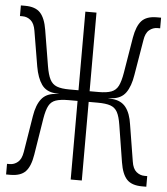

<svg xmlns="http://www.w3.org/2000/svg" viewBox="-51 -742 688 790"><g transform="rotate(5 293.0 -347.0)"><path d="M3.4 2.4V-41.5H14.6Q33.2 -41.5 48.1 -54Q63 -66.4 67.9 -96.2L92.3 -246.6Q99.6 -292.5 118.9 -317.4Q138.2 -342.3 175.3 -345.2L193.4 -346.7L175.3 -348.1Q138.2 -351.1 119.4 -377.7Q100.6 -404.3 92.3 -451.7L67.9 -597.2Q63 -627 48.1 -639.4Q33.2 -651.9 14.6 -651.9H3.4V-695.8H21Q63.5 -695.8 83.7 -674.1Q104 -652.3 111.8 -604.5L136.2 -457Q142.1 -421.4 151.9 -402.3Q161.6 -383.3 180.4 -376Q199.2 -368.7 232.9 -368.7H270V-693.4H315.9V-368.7H353Q386.7 -368.7 405.8 -376Q424.8 -383.3 434.3 -402.3Q443.8 -421.4 449.7 -457L474.1 -604.5Q482.4 -652.3 502.4 -674.1Q522.5 -695.8 564.9 -695.8H582.5V-651.9H571.3Q552.7 -651.9 537.6 -639.4Q522.5 -627 518.1 -597.2L493.7 -451.7Q486.3 -404.3 467.3 -377.7Q448.2 -351.1 410.6 -348.1L392.6 -346.7L410.6 -345.2Q448.2 -342.3 467.8 -317.4Q487.3 -292.5 493.7 -246.6L518.1 -96.2Q522.5 -66.4 537.6 -54Q552.7 -41.5 571.3 -41.5H582.5V2.4H564.9Q522.5 2.4 502.2 -18.8Q481.9 -40 474.1 -88.9L449.7 -241.2Q444.3 -275.9 434.6 -293.7Q424.8 -311.5 405.8 -318.1Q386.7 -324.7 353 -324.7H315.9V0H270V-324.7H232.9Q199.2 -324.7 180.2 -318.1Q161.1 -311.5 151.6 -293.7Q142.1 -275.9 136.2 -241.2L111.8 -88.9Q104 -40 83.7 -18.8Q63.5 2.4 21 2.4Z"/></g></svg>

Font: Cascadia Mono NF ExtraLight
Style: Regular
Weight: 200
Monospace: yes
Designer: Aaron Bell
Foundry: Saja Typeworks
Version: Version 2404.023; ttfautohint (v1.8.4)